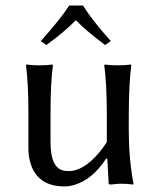

<svg xmlns="http://www.w3.org/2000/svg" viewBox="-20 -666 577 696"><path d="M280.8 -646Q314.5 -591.8 381.8 -517.1L360.8 -502.9Q290 -556.2 254.9 -592.8Q210 -546.9 147.9 -502.9L127.9 -517.1Q200.2 -598.1 231 -646ZM365.2 -91.8Q314.9 -14.2 247.6 4.9Q230 9.8 213.9 9.8Q111.8 9.8 88.4 -82Q83 -104.5 83 -128.9V-249Q83 -365.2 74.2 -429.2L76.2 -432.1Q94.2 -429.2 123 -429.2Q151.9 -429.2 169.9 -432.1L171.9 -429.2Q163.1 -368.7 163.1 -249V-149.9Q163.1 -57.1 211.4 -47.4Q219.7 -45.9 230 -45.9Q282.7 -45.9 339.8 -113.3Q355.5 -132.3 367.2 -150.9V-249Q367.2 -363.3 357.9 -429.2L359.9 -432.1Q377.9 -429.2 407.2 -429.2Q436 -429.2 454.1 -432.1L456.1 -429.2Q447.3 -368.7 446.8 -249V-191.9Q446.8 -91.3 463.9 0L461.9 2.9Q441.9 0 417.5 0Q404.8 0 382.8 2.9Q374 2.9 374 0L369.1 -88.9Z"/></svg>

Font: Linux Biolinum O
Style: Regular
Weight: 400
Designer: Philipp H. Poll
Foundry: Philipp H. Poll
Version: Version 1.0.4